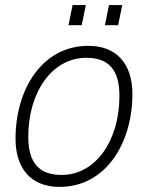

<svg xmlns="http://www.w3.org/2000/svg" viewBox="-20 -722 581 754"><path d="M249 -623H301L317 -702H265ZM392 -623H444L460 -702H408ZM214 12C395 12 500 -159 500 -353C500 -470 439 -542 327 -542C145 -542 41 -371 41 -177C41 -60 102 12 214 12ZM222 -35C135 -35 91 -81 91 -185C91 -361 185 -495 319 -495C406 -495 449 -449 449 -345C449 -169 355 -35 222 -35Z"/></svg>

Font: Geist ExtraLight
Style: Italic
Weight: 200
Italic angle: -12°
Designer: Basement.studio, Andrés Briganti, Mateo Zaragoza
Foundry: Basement.studio, Vercel, Andrés Briganti, Guido Ferreyra, Mateo Zaragoza
Version: Version 1.500